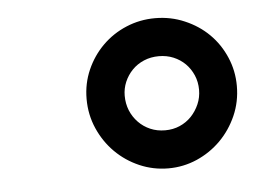

<svg xmlns="http://www.w3.org/2000/svg" viewBox="-33 -789 490 368"><g transform="rotate(-5 211.5 -604.5)"><path d="M421.9 -606Q421.9 -575.7 410.2 -549.1Q398.4 -522.5 378.7 -502.7Q358.9 -482.9 332.8 -471.4Q306.6 -460 277.8 -460Q248.5 -460 222.2 -471.4Q195.8 -482.9 176 -502.7Q156.2 -522.5 144.5 -549.1Q132.8 -575.7 132.8 -606Q132.8 -635.7 144.3 -661.9Q155.8 -688 175.5 -707.5Q195.3 -727.1 221.4 -738Q247.6 -749 276.9 -749Q307.1 -749 333.7 -737.5Q360.4 -726.1 379.9 -706.8Q399.4 -687.5 410.6 -661.4Q421.9 -635.3 421.9 -606ZM349.1 -605Q349.1 -620.1 343.5 -633.1Q337.9 -646 328.4 -655.5Q318.8 -665 305.9 -670.4Q293 -675.8 277.8 -675.8Q262.2 -675.8 249 -670.2Q235.8 -664.6 226.3 -654.8Q216.8 -645 211.4 -632.3Q206.1 -619.6 206.1 -606Q206.1 -590.8 211.4 -577.6Q216.8 -564.5 226.6 -554.4Q236.3 -544.4 249.3 -538.8Q262.2 -533.2 277.8 -533.2Q293 -533.2 305.9 -538.8Q318.8 -544.4 328.4 -554.4Q337.9 -564.5 343.5 -577.4Q349.1 -590.3 349.1 -605Z"/></g></svg>

Font: Clear Sans Medium
Style: Italic
Weight: 500
Italic angle: -12°
Foundry: Intel Corporation
Version: Version 1.00